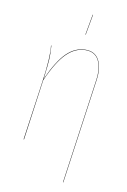

<svg xmlns="http://www.w3.org/2000/svg" viewBox="-98 -775 677 1022"><g transform="rotate(10 240.5 -264.0)"><path d="M317.9 -716.8H319.8L299.8 -606H297.9ZM316.9 189 397 -377.9Q406.2 -445.3 385.3 -485.1Q364.3 -524.9 314 -524.9Q258.8 -524.9 212.4 -479.5Q166 -434.1 119.1 -328.1L73.2 0H70.8L116.2 -319.8Q135.7 -458.5 127.9 -517.1H129.9Q133.3 -473.6 131.3 -440.7Q129.4 -407.7 120.1 -335Q166 -437.5 211.9 -482.2Q257.8 -526.9 314 -526.9Q365.2 -526.9 386.7 -486.3Q408.2 -445.8 398.9 -377.9L318.8 189Z"/></g></svg>

Font: Fira Sans Compressed Two
Style: Italic
Weight: 100
Width: 3
Italic angle: -8°
Designer: Carrois Corporate & Edenspiekermann AG
Foundry: Carrois Corporate GbR & Edenspiekermann AG
Version: Version 4.203;PS 004.203;hotconv 1.0.88;makeotf.lib2.5.64775